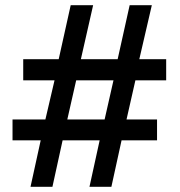

<svg xmlns="http://www.w3.org/2000/svg" viewBox="-20 -716 691 736"><path d="M97 0 136 -178H28V-258H154L189 -408H69V-489H205L251 -696H337L290 -489H431L477 -696H562L514 -489H617V-408H499L465 -258H582V-178H446L407 0H323L362 -178H220L181 0ZM238 -258H381L415 -408H272Z"/></svg>

Font: Chivo Medium Medium
Style: Regular
Weight: 500
Version: Version 2.002